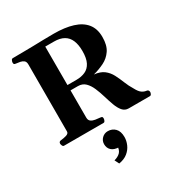

<svg xmlns="http://www.w3.org/2000/svg" viewBox="-222 -858 1240 1311"><g transform="rotate(-30 398.5 -202.5)"><path d="M70.3 0Q62 0 57.9 -9.8Q53.7 -19.5 53.7 -24.9Q53.7 -41 69.8 -43Q93.3 -44.9 114.7 -51.5Q136.2 -58.1 136.2 -74.2L136.7 -602.5Q136.7 -623.5 125.5 -632.8Q114.3 -642.1 98.1 -645.3Q82 -648.4 66.9 -649.9Q56.6 -650.9 53 -654.1Q49.3 -657.2 49.3 -668Q49.3 -673.3 53.5 -683.1Q57.6 -692.9 65.9 -692.9Q96.2 -692.9 116.2 -693.4Q136.2 -693.8 159.2 -693.8Q190.9 -693.8 228 -694.8Q265.1 -695.8 306.2 -696.8Q347.2 -697.8 390.6 -697.8Q478 -697.8 540.3 -678.5Q602.5 -659.2 635.5 -618.2Q668.5 -577.1 668.5 -512.7Q668.5 -447.3 642.6 -409.2Q616.7 -371.1 575.9 -351.1Q535.2 -331.1 489.7 -319.3Q538.1 -314.5 566.2 -292.7Q594.2 -271 611.1 -238.8Q627.9 -206.5 642.1 -170.4Q656.2 -134.3 677.2 -100.6Q693.8 -68.8 710.7 -57.1Q727.5 -45.4 745.6 -43.5Q763.2 -41.5 763.2 -22.5Q763.2 -17.1 759 -8.5Q754.9 0 746.6 0H580.1Q550.8 0 532.2 -22Q513.7 -43.9 501 -78.9Q488.3 -113.8 476.8 -152.6Q465.3 -191.4 450.4 -226.3Q435.5 -261.2 413.1 -283.2Q390.6 -305.2 355.5 -305.2H297.4V-90.3Q297.4 -69.3 310.8 -59.8Q324.2 -50.3 343.5 -47.4Q362.8 -44.4 380.4 -43Q390.6 -42 394.3 -39.1Q397.9 -36.1 397.9 -24.9Q397.9 -19.5 393.8 -9.8Q389.6 0 381.3 0ZM297.4 -347.2H367.7Q408.2 -347.2 438.5 -361.1Q468.8 -375 485.6 -407.7Q502.4 -440.4 502.4 -497.6Q502.4 -547.4 488 -581.5Q473.6 -615.7 443.4 -633.1Q413.1 -650.4 366.2 -650.4H297.4ZM377.9 63Q412.1 63 434.8 86.2Q457.5 109.4 457.5 154.8Q457.5 183.6 444.8 213.1Q432.1 242.7 405.3 264.6Q378.4 286.6 335.9 293.5L318.4 258.8Q348.6 251 366.5 233.4Q384.3 215.8 384.8 180.7L393.1 196.8Q351.6 195.8 331.8 177Q312 158.2 312 128.4Q312 101.1 331.3 82Q350.6 63 377.9 63Z"/></g></svg>

Font: Gelasio
Style: Bold
Weight: 700
Designer: Eben Sorkin
Foundry: Eben Sorkin
Version: Version 1.008